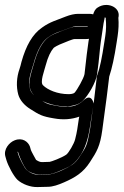

<svg xmlns="http://www.w3.org/2000/svg" viewBox="-29 -567 500 777"><path d="M413 -257C424 -290 434 -335 443 -395L447 -421C451 -448 452 -472 450 -495C450 -496 451 -498 451 -500C457 -539 404 -561 367 -537C355 -530 351 -518 348 -509C343 -510 339 -511 334 -511H288C272 -511 255 -507 237 -500C200 -485 174 -479 142 -456C102 -429 76 -381 58 -317C55 -305 53 -296 50 -288C38 -254 36 -217 45 -184C52 -160 71 -140 93 -126C131 -102 141 -96 189 -88C227 -81 261 -84 292 -95C292 -93 290 -89 290 -86C285 -52 283 -34 275 -3C271 14 249 52 239 59C220 72 179 87 172 88L141 89C132 89 125 85 117 80C113 73 98 46 96 40L92 26C85 7 62 -12 30 1C9 9 -16 37 -7 67L-3 81C4 104 26 146 42 161C61 178 94 191 123 190L164 189C185 189 207 181 230 171C276 151 308 131 335 89C363 46 376 25 385 -41L391 -86C399 -144 407 -204 413 -257ZM331 -410 329 -398C325 -372 320 -331 313 -267C310 -250 283 -203 273 -192C268 -187 256 -186 248 -186C204 -186 164 -203 145 -222C132 -235 150 -279 156 -303C165 -337 176 -359 188 -373C190 -375 203 -384 230 -394C235 -396 265 -409 273 -409H319C322 -409 327 -409 331 -410ZM348 -135C346 -119 343 -103 341 -86L335 -42C323 23 321 25 294 66C284 82 273 93 263 100C244 113 197 136 169 139L131 140C110 141 93 133 79 121C70 114 49 71 46 61L42 48L43 47C43 47 44 47 44 48L48 60C53 75 68 107 77 118C87 130 114 140 133 139L168 138C188 137 210 126 241 112C267 100 281 85 298 59C324 18 332 -28 340 -86C342 -100 345 -116 348 -135ZM350 -148C350 -148 342 -193 308 -160C284 -136 248 -130 204 -138C159 -146 162 -146 124 -170C109 -180 97 -191 93 -205C82 -242 96 -271 107 -310C123 -369 145 -402 166 -416C196 -437 216 -439 250 -453C264 -458 273 -461 280 -461H326C327 -460 326 -460 326 -460L325 -459H280C268 -459 256 -455 243 -450C207 -436 171 -426 151 -401C131 -377 118 -345 108 -309C95 -263 77 -219 105 -186C130 -157 185 -136 243 -136H247C272 -141 290 -143 307 -160C328 -181 359 -232 364 -267C373 -330 375 -373 379 -398L390 -472L395 -497C396 -496 398 -495 399 -495V-489C401 -470 401 -447 397 -421L393 -395C384 -335 375 -291 365 -264C364 -262 363 -260 363 -258C359 -224 355 -187 350 -148Z"/></svg>

Font: AppleStorm
Style: CBoIta
Weight: 400
Foundry: Cannot Into Space Fonts
Version: Version 1.01